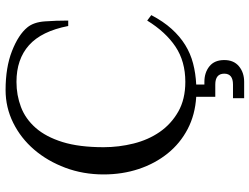

<svg xmlns="http://www.w3.org/2000/svg" viewBox="-126 -594 916 705"><g transform="rotate(-90 332.5 -242.0)"><path d="M324 196V155H374Q414 155 414 123Q414 90 374 90H329V20Q263 16 210.5 -11.5Q158 -39 121 -85Q84 -131 64 -191Q44 -251 44 -320Q44 -395 68.5 -460.5Q93 -526 135 -575Q177 -624 233.5 -652Q290 -680 354 -680Q437 -680 497 -656.5Q557 -633 584 -600Q603 -577 606 -536Q609 -495 609 -450H589Q570 -548 518.5 -594Q467 -640 384 -640Q335 -640 291.5 -623.5Q248 -607 215 -569.5Q182 -532 163 -471Q144 -410 144 -320Q144 -264 157.5 -210Q171 -156 200 -114Q229 -72 274.5 -46Q320 -20 384 -20Q459 -20 513 -56Q567 -92 609 -160L629 -145Q606 -101 578.5 -70.5Q551 -40 519.5 -20.5Q488 -1 451.5 8.5Q415 18 374 20V50H384Q418 50 441 68.5Q464 87 464 123Q464 158 441 177Q418 196 384 196Z"/></g></svg>

Font: Philosopher
Style: Regular
Weight: 400
Designer: Jovanny Lemonad
Foundry: Jovanny Lemonad
Version: Version 1.000